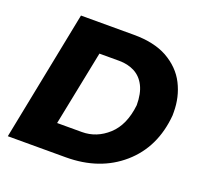

<svg xmlns="http://www.w3.org/2000/svg" viewBox="-122 -836 1011 971"><g transform="rotate(20 383.5 -350.0)"><path d="M326.5 0H15L154 -700H439.5Q547 -700 618.5 -661Q693 -619 727.5 -550.8Q762 -482.5 762 -401.5V-383.5Q747 -207.5 627.8 -103.8Q508.5 0 326.5 0ZM359.5 -148Q438.5 -148 500.2 -204.2Q562 -260.5 574 -370.5Q574 -432.5 553.8 -472.8Q533.5 -513 497.2 -532Q461 -551 413.5 -551H307.5L226.5 -148Z"/></g></svg>

Font: Argentum Sans
Style: Bold Italic
Weight: 700
Italic angle: -11°
Designer: Julieta Ulanovsky (font), Cristiano Sobral (main changes and remaster)
Foundry: Julieta Ulanovsky (font), Cristiano Sobral (main changes and remaster)
Version: Version 2.007;June 15, 2022;FontCreator 14.0.0.2814 64-bit; 